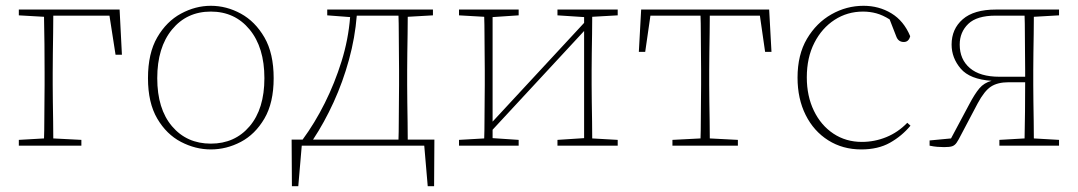

<svg xmlns="http://www.w3.org/2000/svg" viewBox="-20 -503 3722 663"><path d="M45 -450V-470H393L401 -314H379L358 -449H164Q164 -424 163.5 -389Q163 -354 162.5 -318Q162 -282 162 -251V-210Q162 -184 162.5 -151Q163 -118 163.5 -84.5Q164 -51 164 -25L261 -20V0H45V-20L132 -25Q133 -51 133 -84.5Q133 -118 133.5 -151Q134 -184 134 -210V-251Q134 -296 133.5 -351Q133 -406 132 -445Z M708 13Q655 13 605 -13Q555 -39 523 -93.5Q491 -148 491 -233Q491 -319 523 -374Q555 -429 605 -456Q655 -483 708 -483Q762 -483 811.5 -456Q861 -429 893 -374Q925 -319 925 -233Q925 -148 893 -93.5Q861 -39 811.5 -13Q762 13 708 13ZM708 -7Q791 -7 842 -67Q893 -127 893 -233Q893 -339 842 -401Q791 -463 708 -463Q625 -463 574 -401Q523 -339 523 -233Q523 -127 574 -67Q625 -7 708 -7Z M1358 -260Q1358 -287 1357.5 -321.5Q1357 -356 1357 -390Q1357 -424 1356 -449H1212Q1206 -373 1185 -296.5Q1164 -220 1132 -150Q1100 -80 1061 -21H1356Q1357 -47 1357 -80.5Q1357 -114 1357.5 -148.5Q1358 -183 1358 -210ZM1025 -21Q1067 -78 1101.5 -147Q1136 -216 1159.5 -291.5Q1183 -367 1189 -444L1110 -450V-470H1475V-450L1388 -445Q1388 -419 1387.5 -386Q1387 -353 1386.5 -319.5Q1386 -286 1386 -260V-210Q1386 -183 1386.5 -148.5Q1387 -114 1387.5 -80.5Q1388 -47 1388 -21H1480L1479 140H1457L1445 0H1022L1010 140H988L987 -21Z M1905 -450V-470H2113V-450L2025 -445Q2025 -419 2024.5 -386Q2024 -353 2023.5 -319.5Q2023 -286 2023 -260V-210Q2023 -184 2023.5 -151Q2024 -118 2024.5 -84.5Q2025 -51 2025 -25L2113 -20V0H1905V-20L1997 -26V-396L1681 -55V-26L1771 -20V0H1565V-20L1652 -25Q1653 -51 1653 -84.5Q1653 -118 1653.5 -151Q1654 -184 1654 -210V-260Q1654 -286 1653.5 -319.5Q1653 -353 1653 -386Q1653 -419 1652 -445L1565 -450V-470H1771V-450L1681 -444V-83L1997 -424V-444Z M2186 -324 2194 -470H2636L2644 -324H2622L2604 -449H2431Q2431 -424 2430.5 -390Q2430 -356 2429.5 -321.5Q2429 -287 2429 -260V-210Q2429 -184 2429.5 -151Q2430 -118 2430.5 -84.5Q2431 -51 2431 -25L2528 -20V0H2302V-20L2399 -25Q2400 -51 2400 -84.5Q2400 -118 2400.5 -151Q2401 -184 2401 -210V-260Q2401 -287 2400.5 -321.5Q2400 -356 2400 -390Q2400 -424 2399 -449H2226L2208 -324Z M2954 13Q2890 13 2840 -18.5Q2790 -50 2762 -106Q2734 -162 2734 -235Q2734 -314 2766.5 -369Q2799 -424 2851 -453.5Q2903 -483 2962 -483Q3015 -483 3058 -457Q3101 -431 3123 -378Q3118 -358 3101 -358Q3082 -358 3075 -377L3052 -436Q3028 -451 3006 -457Q2984 -463 2960 -463Q2906 -463 2862 -434.5Q2818 -406 2792 -355Q2766 -304 2766 -236Q2766 -171 2790.5 -120.5Q2815 -70 2858 -41.5Q2901 -13 2956 -13Q3000 -13 3040.5 -29.5Q3081 -46 3113 -79L3124 -69Q3094 -33 3053 -10Q3012 13 2954 13Z M3190 0V-18L3264 -25L3327 -143Q3346 -179 3362 -198Q3378 -217 3404 -224Q3329 -229 3297.5 -266Q3266 -303 3266 -349Q3266 -403 3304.5 -436.5Q3343 -470 3419 -470H3637V-450L3550 -445Q3550 -419 3549.5 -386Q3549 -353 3548.5 -319.5Q3548 -286 3548 -260V-210Q3548 -184 3548.5 -151Q3549 -118 3549.5 -84.5Q3550 -51 3550 -25L3637 -20V0H3431V-20L3518 -25Q3519 -63 3519.5 -117Q3520 -171 3520 -219H3463Q3425 -219 3402 -204Q3379 -189 3356 -146L3299 -38Q3290 -20 3283.5 -10.5Q3277 -1 3268 2Q3259 5 3240 5Q3229 5 3216.5 4Q3204 3 3190 0ZM3431 -238H3520V-260Q3520 -287 3519.5 -321.5Q3519 -356 3519 -390Q3519 -424 3518 -449H3418Q3353 -449 3323.5 -420.5Q3294 -392 3294 -349Q3294 -298 3329 -268Q3364 -238 3431 -238Z"/></svg>

Font: Source Serif Pro ExtraLight
Style: Regular
Weight: 200
Designer: Frank Grießhammer
Foundry: Adobe Systems Incorporated
Version: Version 3.001;hotconv 1.0.111;makeotfexe 2.5.65597